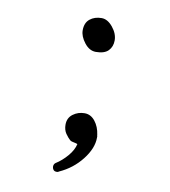

<svg xmlns="http://www.w3.org/2000/svg" viewBox="-72 -592 643 727"><g transform="rotate(10 250.0 -228.5)"><path d="M194 73Q185 73 181 67.5Q177 62 177 56Q177 46 184 41Q208 26 228 2.5Q248 -21 253 -44Q250 -46 239.5 -48Q229 -50 226 -52Q215 -61 205.5 -75Q196 -89 196 -109Q196 -135 215.5 -149.5Q235 -164 260 -164Q284 -164 300.5 -143Q317 -122 321 -92Q321 -88 322 -87V-81Q322 -40 288 3.5Q254 47 203 70Q202 70 200.5 71.5Q199 73 194 73ZM261 -400Q236 -400 217 -424.5Q198 -449 198 -472Q198 -501 216 -515.5Q234 -530 261 -530Q284 -530 304 -505.5Q324 -481 324 -455Q324 -431 309 -415.5Q294 -400 261 -400Z"/></g></svg>

Font: Moon Stars Kai HW
Style: Regular
Weight: 400
Designer: GuiWonder
Version: Version 1.101